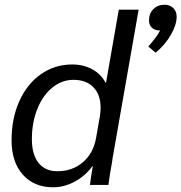

<svg xmlns="http://www.w3.org/2000/svg" viewBox="-20 -783 768 813"><path d="M29 -189Q29 -282 62 -355Q95 -428 153.5 -469Q212 -510 286 -510Q333 -510 370 -490Q407 -470 427 -433H429L483 -742H567L459 -126Q457 -118 455 -100Q443 -34 439 0H361Q366 -42 373 -79H371Q341 -38 296.5 -14Q252 10 205 10Q124 10 76.5 -43.5Q29 -97 29 -189ZM387 -200 403 -291Q406 -311 406 -327Q406 -382 375.5 -413.5Q345 -445 291 -445Q242 -445 201.5 -412Q161 -379 138 -321.5Q115 -264 115 -194Q115 -129 143 -93.5Q171 -58 223 -58Q287 -58 331.5 -96.5Q376 -135 387 -200ZM728 -713Q728 -678 703.5 -635.5Q679 -593 639 -560L608 -586Q622 -602 636 -620Q650 -638 658 -654H656Q636 -654 623.5 -665.5Q611 -677 611 -696Q611 -726 629.5 -744.5Q648 -763 677 -763Q699 -763 713.5 -749Q728 -735 728 -713Z"/></svg>

Font: Sarabun
Style: Italic
Weight: 400
Italic angle: -10°
Designer: Suppakit Chalermlarp | Katatrad Co.,Ltd.
Foundry: Cadson Demak Co.,Ltd.
Version: Version 1.000; ttfautohint (v1.6)